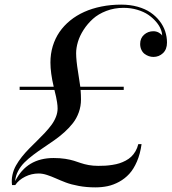

<svg xmlns="http://www.w3.org/2000/svg" viewBox="-20 -780 742 830"><path d="M198 -510Q198 -547.1 208.1 -580.6Q218.3 -614 237.1 -641.5Q255.9 -668.9 283.2 -691.2Q310.5 -713.4 344.2 -728.5Q377.9 -743.7 418.5 -751.8Q459 -760 503.9 -760Q542.2 -760 575 -750.9Q607.7 -741.7 630.7 -726Q653.8 -710.2 670 -689.2Q686.3 -668.2 694.1 -644.5Q701.9 -620.8 701.9 -595.9Q701.9 -566.7 684.6 -550.3Q667.2 -533.9 643.1 -533.9Q633.3 -533.9 623.5 -537.2Q613.8 -540.5 605.2 -546.9Q596.7 -553.2 591.3 -564.5Q585.9 -575.7 585.9 -590.1Q585.9 -615 602.9 -630Q619.9 -645 643.1 -645Q655.8 -645 666.7 -638.9Q677.7 -632.8 680.9 -626Q680.9 -639.4 674.4 -655Q668 -670.7 653.9 -686.9Q639.9 -703.1 620.8 -716.2Q601.8 -729.2 573.7 -737.7Q545.7 -746.1 513.9 -746.1Q474.1 -746.1 439.6 -732.8Q405 -719.5 381.6 -698.4Q358.2 -677.2 341.3 -651Q324.5 -624.8 316.8 -598.9Q309.1 -573 309.1 -550Q309.1 -519.3 317.4 -468.9Q325.7 -418.5 327.1 -405H514.9V-391.1H328.4Q330.1 -368.9 330.1 -350.1Q330.1 -320.8 320.7 -294.6Q311.3 -268.3 295.3 -247.8Q279.3 -227.3 258.4 -208.5Q237.5 -189.7 214.5 -173.6Q191.4 -157.5 168.1 -141.8Q144.8 -126.2 123.4 -110.1Q102.1 -94 85.3 -77.3Q68.6 -60.5 57.9 -39.9Q47.1 -19.3 45.7 2.9Q95.7 -96.9 211.9 -96.9Q239.5 -96.9 262 -93.4Q284.4 -89.8 299.7 -85Q314.9 -80.1 329.5 -75.1Q344 -70.1 363.2 -66.5Q382.3 -63 405 -63Q421.4 -63 435.7 -63.8Q450 -64.7 466.3 -67.3Q482.7 -69.8 496.2 -74.1Q509.8 -78.4 523.3 -85.6Q536.9 -92.8 547.1 -102.4Q557.4 -112.1 565.6 -126Q573.7 -139.9 577.9 -157H592Q586.2 -114.7 572 -81.9Q557.9 -49.1 538.8 -28.3Q519.8 -7.6 495.1 5.9Q470.5 19.3 445.3 24.7Q420.2 30 392.1 30Q354 30 320.6 23.8Q287.1 17.6 264.2 8.8Q241.2 0 221.6 -8.8Q201.9 -17.6 182.9 -23.8Q163.8 -30 147 -30Q116.2 -30 88.6 -16.2Q61 -2.4 45.9 20H32Q29.1 -2.2 33.8 -24Q38.6 -45.9 49.2 -64.7Q59.8 -83.5 74.6 -102.1Q89.4 -120.6 106.3 -137.8Q123.3 -155 140.5 -171.8Q157.7 -188.5 173.7 -205.6Q189.7 -222.7 202 -239.3Q214.4 -255.9 221.7 -274.4Q229 -293 229 -311Q229 -322.8 226.7 -337.8Q224.4 -352.8 222.4 -361.3Q220.5 -369.9 215.3 -391.1H64.9V-405H212.2Q198 -464.6 198 -510Z"/></svg>

Font: Bodoni* 16
Style: Italic
Weight: 400
Italic angle: -13°
Version: Version 2.000